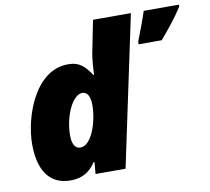

<svg xmlns="http://www.w3.org/2000/svg" viewBox="-83 -854 1050 958"><g transform="rotate(-10 441.5 -375.0)"><path d="M198 10C268 10 302 -22 328 -60H332L327 0H479L640 -760H448L419 -614C408 -568 406 -501 406 -489H402C371 -534 346 -563 286 -563C117 -563 41 -335 41 -201C41 -44 113 10 198 10ZM651 -600H768C813 -653 849 -697 883 -750V-760H705C691 -717 668 -656 651 -613ZM276 -143C249 -143 235 -168 235 -212C235 -307 281 -410 332 -410C359 -410 371 -382 371 -341C371 -260 334 -143 276 -143Z"/></g></svg>

Font: Noto Sans UI Black
Style: Italic
Weight: 900
Italic angle: -372°
Designer: Monotype Design Team
Foundry: Monotype Imaging Inc.
Version: Version 1.901